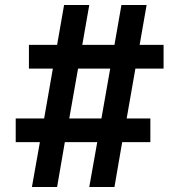

<svg xmlns="http://www.w3.org/2000/svg" viewBox="-20 -750 719 770"><path d="M108 0 140 -180H43V-275H157L192 -475H96V-570H209L237 -730H338L310 -570H439L467 -730H568L540 -570H636V-475H523L488 -275H583V-180H470L439 0H338L370 -180H240L209 0ZM252 -242 228 -275H415L381 -242L428 -509L452 -475H265L299 -509Z"/></svg>

Font: M PLUS 1 Thin Medium
Style: Regular
Weight: 500
Version: Version 1.001